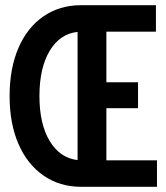

<svg xmlns="http://www.w3.org/2000/svg" viewBox="-20 -720 640 740"><path d="M17 -350Q17 -456 51 -535Q85 -614 147.5 -657Q210 -700 293 -700H581V-598H390V-403H512V-303H390V-102H585V0H293Q210 0 147.5 -43.5Q85 -87 51 -165.5Q17 -244 17 -350ZM132 -350Q132 -242 171.5 -176.5Q211 -111 279 -103V-597Q211 -590 171.5 -524Q132 -458 132 -350Z"/></svg>

Font: Red Hat Mono SemiBold
Style: Regular
Weight: 600
Monospace: yes
Designer: Pentagram, MCKL
Foundry: Pentagram, MCKL
Version: Version 1.023